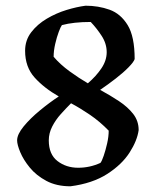

<svg xmlns="http://www.w3.org/2000/svg" viewBox="-20 -641 547 673"><path d="M227 12Q178 12 142.5 -7Q107 -26 84.5 -53.5Q62 -81 51 -107.5Q40 -134 40 -149Q40 -170 63 -198Q86 -226 120 -254Q154 -282 186 -303Q135 -332 101.5 -369Q68 -406 68 -463Q68 -500 89.5 -528Q111 -556 144 -575.5Q177 -595 213 -606Q249 -617 280 -621Q325 -621 364 -607Q403 -593 427.5 -553Q452 -513 452 -434Q449 -424 431 -405.5Q413 -387 386 -366Q359 -345 331 -326Q366 -307 397 -286.5Q428 -266 447 -241.5Q466 -217 466 -185Q461 -148 434 -106Q407 -64 355.5 -31Q304 2 227 12ZM288 -349Q317 -374 335.5 -401.5Q354 -429 354 -458Q354 -488 336.5 -515Q319 -542 298 -564Q238 -564 197 -553Q193 -548 186 -529.5Q179 -511 173.5 -487Q168 -463 168 -442Q191 -415 224 -391Q257 -367 288 -349ZM254 -53Q295 -53 332 -70Q337 -76 343.5 -95Q350 -114 355.5 -138Q361 -162 361 -183Q330 -215 295.5 -238.5Q261 -262 229 -279Q212 -262 193.5 -241.5Q175 -221 163 -197.5Q151 -174 151 -149Q151 -100 181.5 -76.5Q212 -53 254 -53Z"/></svg>

Font: Labrada Medium
Style: Regular
Weight: 500
Designer: Mercedes Jáuregui
Foundry: Omnibus-Type Team
Version: Version 1.000; ttfautohint (v1.8.4.7-5d5b)